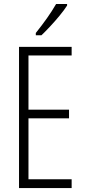

<svg xmlns="http://www.w3.org/2000/svg" viewBox="-20 -951 429 971"><path d="M342.3 0H76.2V-713.9H342.3V-670.4H124V-396.5H329.1V-352.5H124V-44.4H342.3ZM319.3 -930.7V-922.9Q304.2 -899.4 281.2 -871.6Q258.3 -843.8 233.6 -817.4Q209 -791 189.5 -772.5H161.1V-784.2Q192.9 -824.2 217.5 -858.9Q242.2 -893.6 263.7 -930.7Z"/></svg>

Font: Open Sans Condensed Light
Style: Regular
Weight: 300
Width: 3
Designer: Monotype Design Team
Foundry: Monotype Imaging Inc.
Version: Version 3.003; ttfautohint (v1.8.4)